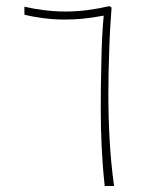

<svg xmlns="http://www.w3.org/2000/svg" viewBox="-20 -621 500 641"><path d="M194.8 -555.7C235.4 -555.7 271 -558.6 326.2 -568.8C321.8 -521 319.3 -469.7 318.4 -414.6C316.9 -359.4 316.4 -308.1 316.4 -261.7C316.4 -175.3 319.8 -89.4 329.6 0H360.8C346.7 -101.6 341.8 -205.1 341.8 -308.1C341.8 -353.5 342.8 -402.3 344.7 -453.6C346.2 -504.9 349.1 -552.2 352.5 -595.7L345.7 -600.6C300.3 -590.3 252.4 -582.5 199.2 -582.5C151.9 -582.5 103 -588.9 61.5 -598.6V-571.8C94.7 -563.5 146.5 -555.7 194.8 -555.7Z"/></svg>

Font: Vazirmatn Thin
Style: Regular
Weight: 100
Designer: Saber Rastikerdar
Foundry: Saber Rastikerdar
Version: Version 33.003